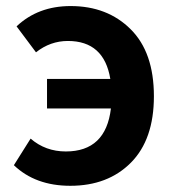

<svg xmlns="http://www.w3.org/2000/svg" viewBox="-20 -594 566 628"><path d="M97.7 -422.9 34.2 -507.8Q104.5 -574.2 210.9 -574.2Q331.1 -574.2 407.2 -498.5Q483.4 -422.9 483.4 -279.3Q483.4 -137.7 408.2 -62Q333 13.7 210 13.7Q95.7 13.7 25.4 -53.7L80.1 -140.6Q128.9 -98.6 195.3 -98.6Q326.2 -98.6 342.8 -239.3H133.8V-335.9H340.8Q320.3 -460 202.1 -460Q144.5 -460 97.7 -422.9Z"/></svg>

Font: Gen Shin Gothic Bold
Style: Bold
Weight: 700
Designer: [Source Han Sans]
Ryoko NISHIZUKA  (kana & ideographs); Paul D. Hunt (Latin, Greek & Cyrillic); Wenlong ZHANG  (bopomofo
Version: Version 1.002.20150607